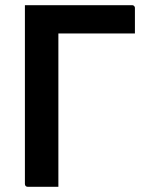

<svg xmlns="http://www.w3.org/2000/svg" viewBox="-20 -720 590 740"><path d="M205 0Q176 0 146.5 0Q117 0 87 0Q82 0 79 -3Q76 -6 76 -11Q76 -93 76 -180Q76 -267 76 -355.5Q76 -444 76 -531.5Q76 -619 76 -700L215 -640L205 -615Q205 -582 205 -547Q205 -512 205 -481Q205 -417 205 -355Q205 -293 205 -230Q205 -167 205 -99Q205 -72 205 -47Q205 -22 205 0ZM500 -591H182Q150 -591 128 -604Q106 -617 93.5 -641Q81 -665 76 -700H489Q493 -700 495 -698.5Q497 -697 498.5 -695Q500 -693 500 -689Q500 -662 500 -640Q500 -618 500 -591Z"/></svg>

Font: Recursive SemiBold
Style: Regular
Weight: 600
Version: Version 1.085